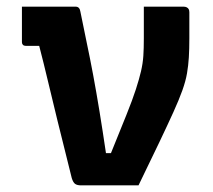

<svg xmlns="http://www.w3.org/2000/svg" viewBox="-20 -558 640 578"><path d="M98 -420H82Q75 -420 69.5 -420Q64 -420 57 -420Q52 -420 49 -423Q46 -426 46 -431Q46 -458 46 -484.5Q46 -511 46 -538Q72 -538 99 -538Q126 -538 153.5 -538Q181 -538 207 -538Q214 -538 217.5 -534Q221 -530 222 -523Q231 -477 241 -430Q251 -383 260.5 -332Q270 -281 279.5 -223Q289 -165 299 -97H314Q342 -166 360.5 -212Q379 -258 389 -289Q399 -320 404.5 -343.5Q410 -367 411.5 -389.5Q413 -412 413 -443Q413 -464 413 -484.5Q413 -505 413 -526V-538Q443 -538 472.5 -538Q502 -538 532 -538Q538 -538 542 -536Q546 -534 548 -530.5Q550 -527 550 -521V-443Q550 -410 548.5 -385.5Q547 -361 543 -337.5Q539 -314 529 -286Q519 -258 502 -220.5Q485 -183 459.5 -129.5Q434 -76 397 0Q352 0 308 0Q264 0 224 0Q212 0 206 -4.5Q200 -9 196 -22Q190 -47 178.5 -92.5Q167 -138 153 -195Q139 -252 125 -311Q111 -370 98 -420Z"/></svg>

Font: RecMonoLinear Nerd Font Mono
Style: Bold
Weight: 700
Monospace: yes
Version: Version 1.085; ttfautohint (v1.8.4.7-5d5b);Nerd Fonts 3.2.1